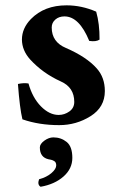

<svg xmlns="http://www.w3.org/2000/svg" viewBox="-20 -464 467 727"><path d="M182.1 56.2Q210.9 56.2 232.4 73.5Q253.9 90.8 253.9 133.8Q253.9 174.8 220.5 204.3Q187 233.9 133.8 243.2Q120.6 235.4 127.9 214.8Q156.7 207 174.8 191.4Q192.9 175.8 192.9 162.1Q192.9 156.2 190.9 152.1Q189 147.9 184.6 145.5Q180.2 143.1 177.5 142.1Q174.8 141.1 169.4 140.1L164.1 139.2Q130.9 131.8 130.9 94.2Q130.9 81.1 147.9 68.6Q165 56.2 182.1 56.2ZM47.9 -146Q69.8 -150.9 87.9 -147.9Q103 -93.8 135 -61.3Q167 -28.8 202.1 -28.8Q224.1 -28.8 242.7 -42Q261.2 -55.2 261.2 -78.1Q261.2 -133.3 210 -155.8Q142.1 -186.5 94.2 -238.8Q63.5 -272.9 63 -314Q63 -356.9 97.2 -392.1Q147.9 -443.8 231.9 -443.8Q289.1 -443.8 344.2 -419.9Q357.4 -374 356.9 -314Q343.8 -305.2 317.9 -309.1Q279.8 -401.9 224.1 -401.9Q203.1 -401.9 189.5 -389.9Q175.8 -377.9 175.8 -359.9Q175.8 -304.7 230 -282.2Q307.6 -248.5 346.2 -205.1Q377 -170.9 377 -119.1Q377 -58.1 323 -24.2Q269 9.8 204.1 9.8Q127.9 9.8 64.9 -12.2Q54.7 -54.2 47.9 -146Z"/></svg>

Font: Linux Libertine
Style: Bold
Weight: 700
Designer: Philipp H. Poll
Foundry: Philipp H. Poll
Version: Version 5.0.3